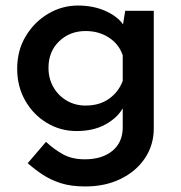

<svg xmlns="http://www.w3.org/2000/svg" viewBox="-20 -462 652 693"><path d="M288 211Q236 211 199 199Q162 187 133.5 168Q105 149 80 127L146 50Q175 77 207.5 95Q240 113 286 113Q348 113 385 83Q422 53 423 0V-71Q403 -36 360 -12.5Q317 11 256 11Q198 11 149 -18.5Q100 -48 71 -99Q42 -150 42 -214Q42 -280 73 -331.5Q104 -383 154 -412.5Q204 -442 261 -442Q317 -442 360.5 -422.5Q404 -403 424 -374L432 -423H535V2Q535 61 503.5 108.5Q472 156 416 183.5Q360 211 288 211ZM155 -217Q155 -179 172.5 -148Q190 -117 220.5 -99Q251 -81 289 -81Q339 -81 373.5 -105.5Q408 -130 423 -170V-262Q410 -302 373.5 -326Q337 -350 289 -350Q232 -350 193.5 -313Q155 -276 155 -217Z"/></svg>

Font: Synthetic SemiBold
Style: Regular
Weight: 600
Designer: Santiago Orozco
Foundry: Typemade
Version: Version 2.000; ttfautohint (v1.8.4.7-5d5b)